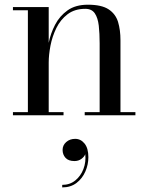

<svg xmlns="http://www.w3.org/2000/svg" viewBox="-20 -490 630 816"><path d="M246 147.3Q246 127.3 261.4 113.7Q276.8 100.1 299.6 100.1Q323.2 100.1 339.4 120.1Q355.6 140.1 355.6 178.1Q355.6 209.3 342.8 238.9Q330 268.5 305.2 287.5Q280.4 306.5 244.4 306.5V295.7Q276.8 295.7 300 276.9Q323.2 258.1 334.6 228.3Q346 198.5 342.4 165.3Q338.4 176.1 326 185.3Q313.6 194.5 296.4 194.5Q270.8 194.5 258.4 180.7Q246 166.9 246 147.3ZM35 -13.5H98.5V-446.5H35V-460H187V-308Q195 -348 214.2 -385Q233.5 -422 267.2 -446Q301 -470 353.5 -470Q412 -470 441.8 -450.2Q471.5 -430.5 481.8 -396.5Q492 -362.5 492 -319V-13.5H555.5V0H340V-13.5H403.5V-305.5Q403.5 -347.5 399.8 -380.8Q396 -414 383 -433.2Q370 -452.5 342.5 -452.5Q297.5 -452.5 267.2 -429.5Q237 -406.5 219.5 -370.8Q202 -335 194.5 -295.8Q187 -256.5 187 -224V-13.5H250V0H35Z"/></svg>

Font: Bodoni Moda 16pt
Style: Regular
Weight: 400
Version: Version 2.3